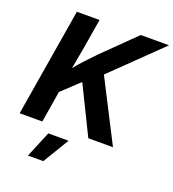

<svg xmlns="http://www.w3.org/2000/svg" viewBox="-167 -855 1096 1215"><g transform="rotate(20 381.0 -247.5)"><path d="M157.8 -164.5 171.9 -300.3Q201 -340.8 228.4 -375.1Q255.8 -409.3 287.1 -443.6Q318.4 -477.9 358.3 -518.5L571.2 -727.5H761.7L395.7 -372.1L383.8 -376.6ZM20.3 0 140.9 -727.5H293.5L260.5 -528.6L226.8 -343.4L217.5 -270.6L172.9 0ZM482.6 0 321.5 -328.2 423.7 -439.5 648.7 0ZM161.2 233.6 234.2 57.6H370.6L264.4 233.6Z"/></g></svg>

Font: Adwaita Sans
Style: Italic
Weight: 400
Italic angle: -9.39999°
Designer: Rasmus Andersson
Foundry: rsms
Version: Version 4.001;git-9221beed3